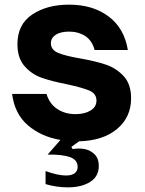

<svg xmlns="http://www.w3.org/2000/svg" viewBox="-20 -596 622 826"><path d="M320 12 287 36 292 45Q310 43 317 43Q350 43 368 54Q387 64 396 79.5Q405 95 405 118Q405 163 368 186.5Q331 210 272 210Q222 210 176 196V140Q229 159 264 159Q288 159 301 149.5Q314 140 314 122Q314 91 280 79.5Q246 68 185 69L240 6Q157 -8 100 -57Q43 -106 32 -192H180Q193 -149 226.5 -127Q260 -105 305 -105Q344 -105 369.5 -120.5Q395 -136 395 -163Q395 -193 365 -206Q335 -219 270 -233Q204 -246 160.5 -261Q117 -276 86 -311Q55 -346 55 -406Q55 -491 118.5 -533.5Q182 -576 277 -576Q380 -576 447.5 -525Q515 -474 530 -381H387Q376 -422 346.5 -441Q317 -460 277 -460Q241 -460 220 -446.5Q199 -433 199 -410Q199 -382 229 -369Q259 -356 323 -345Q391 -333 435.5 -318Q480 -303 512 -268.5Q544 -234 544 -173Q544 -92 484 -41.5Q424 9 320 12Z"/></svg>

Font: Open Sauce One ExtraBold
Style: Regular
Weight: 800
Designer: Alfredo Marco Pradil
Foundry: Creative Sauce Fz LLC
Version: Version 1.477